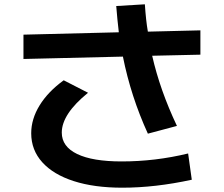

<svg xmlns="http://www.w3.org/2000/svg" viewBox="-20 -822 1040 892"><path d="M125 -203Q125 -269 164 -332.5Q203 -396 276 -449L389 -391Q267 -292 267 -206Q267 -141 338.5 -106.5Q410 -72 545 -72Q702 -72 854 -109L871 13Q701 50 548 50Q418 50 323 19.5Q228 -11 176.5 -68Q125 -125 125 -203ZM89 -661 532 -672Q525 -731 520 -794L653 -802Q658 -726 667 -675L911 -681V-568L687 -563Q723 -404 802 -237L667 -201Q588 -374 551 -559L89 -548Z"/></svg>

Font: Enso
Style: Bold
Weight: 700
Designer: Coji Morishita
Foundry: UNDERFOREST DESIGN
Version: Version 1.000